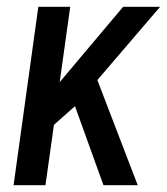

<svg xmlns="http://www.w3.org/2000/svg" viewBox="-20 -546 492 566"><path d="M93 -526H187L156 -304L343 -526H452L267 -310L386 0H285L201 -233L139 -178L114 0H20Z"/></svg>

Font: Archivo Narrow Medium
Style: Italic
Weight: 500
Italic angle: -8°
Designer: Hector Gatti
Foundry: Omnibus-Type
Version: Version 2.001